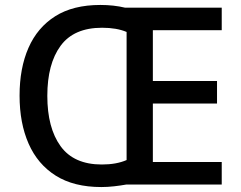

<svg xmlns="http://www.w3.org/2000/svg" viewBox="-20 -745 973 775"><path d="M385 -725Q439 -725 485 -714H875V-623H597V-418H856V-327H597V-91H875V0H489Q467 4 440.5 7Q414 10 389 10Q278 10 205 -36Q132 -82 95.5 -165Q59 -248 59 -359Q59 -470 95 -552Q131 -634 203 -679.5Q275 -725 385 -725ZM392 -633Q278 -633 224.5 -560Q171 -487 171 -358Q171 -229 224.5 -155Q278 -81 391 -81Q450 -81 491 -99V-616Q451 -633 392 -633Z"/></svg>

Font: Noto Sans Syriac Medium
Style: Regular
Weight: 500
Designer: Patrick Giasson and the Monotype Design Team
Foundry: Monotype Imaging Inc.
Version: Version 3.000; ttfautohint (v1.8.4.7-5d5b)